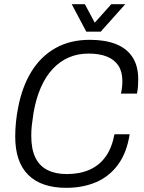

<svg xmlns="http://www.w3.org/2000/svg" viewBox="-20 -889 689 921"><path d="M298 12Q178 12 115.5 -50Q53 -112 53 -234Q53 -268 56.5 -303Q60 -338 67 -373Q86 -473 131 -546Q176 -619 246.5 -658.5Q317 -698 411 -698Q484 -698 536 -677.5Q588 -657 615.5 -615Q643 -573 643 -509Q643 -494 642 -476.5Q641 -459 637 -440H560Q564 -457 565.5 -471.5Q567 -486 567 -500Q567 -545 548 -574Q529 -603 493 -617.5Q457 -632 405 -632Q352 -632 309 -613Q266 -594 232.5 -558Q199 -522 176 -469.5Q153 -417 141 -349Q139 -332 136.5 -316.5Q134 -301 132.5 -287Q131 -273 130.5 -261Q130 -249 130 -237Q130 -173 150 -132.5Q170 -92 208.5 -73Q247 -54 300 -54Q363 -54 410 -75Q457 -96 487 -138Q517 -180 529 -245H602Q588 -156 546 -99Q504 -42 440.5 -15Q377 12 298 12ZM581 -869 463 -737H394L324 -869H387L448 -755H412L514 -869Z"/></svg>

Font: Archivo SemiCondensed Light
Style: Italic
Weight: 300
Width: 4
Italic angle: -10°
Designer: Hector Gatti
Foundry: Omnibus-Type
Version: Version 2.001